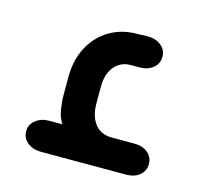

<svg xmlns="http://www.w3.org/2000/svg" viewBox="-68 -464 568 538"><g transform="rotate(15 216.5 -195.0)"><path d="M131 -90Q120 -107 116.5 -129Q113 -151 113 -171V-221Q113 -272 133 -309.5Q153 -347 188 -368Q223 -389 268 -389L298 -390Q322 -390 337.5 -377.5Q353 -365 353 -345Q353 -325 337.5 -312.5Q322 -300 299 -300H273Q254 -300 239.5 -290.5Q225 -281 216.5 -263.5Q208 -246 208 -220V-170Q208 -145 216.5 -126.5Q225 -108 239.5 -99Q254 -90 273 -90H340Q364 -90 379 -77.5Q394 -65 394 -45Q394 -25 379 -12.5Q364 0 340 0H93Q70 0 54 -12.5Q38 -25 38 -45Q38 -65 54 -77.5Q70 -90 92 -90Z"/></g></svg>

Font: Beiruti SemiBold
Style: Regular
Weight: 600
Designer: Arlette Boutros
Foundry: Boutros
Version: Version 1.41